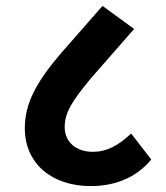

<svg xmlns="http://www.w3.org/2000/svg" viewBox="-20 -645 563 650"><path d="M287 -15C384 -15 450 -54 492 -105L424 -193C380 -152 342 -131 294 -131C238 -131 199 -164 199 -215C199 -265 226 -305 287 -379L434 -547L327 -625L185 -463C103 -367 64 -295 64 -211C64 -90 157 -15 287 -15Z"/></svg>

Font: Noto Sans Devanagari SemiCondensed
Style: Bold
Weight: 700
Width: 4
Designer: Jelle Bosma - Monotype Design Team
Foundry: Monotype Imaging Inc.
Version: Version 2.004